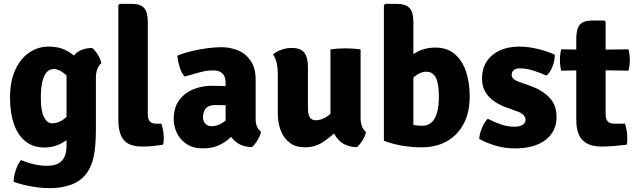

<svg xmlns="http://www.w3.org/2000/svg" viewBox="-20 -756 3306 997"><path d="M506 -427Q493.5 -418 485.8 -398.2Q478 -378.5 478 -354.5V-91Q478 -21 471.8 24.8Q465.5 70.5 454 99.2Q442.5 128 426.5 148Q397 186 348 203.5Q299 221 239 221Q192 221 141 211.8Q90 202.5 51 188Q51 160.5 62 127.2Q73 94 89.5 75Q122 89 156.8 97Q191.5 105 224.5 105Q261 105 283.2 92.5Q305.5 80 315.5 57Q325.5 34 325.5 3.5V-357Q325.5 -419.5 359 -462.8Q392.5 -506 458.5 -507Q473 -496 488 -471.8Q503 -447.5 506 -427ZM32 -248.5Q32 -334.5 59.5 -393.8Q87 -453 132.5 -483.5Q178 -514 232.5 -514Q281.5 -514 315.8 -498Q350 -482 372.5 -459Q395 -436 407.5 -414L382.5 -286.5Q353.5 -341 320.2 -369.2Q287 -397.5 260 -397.5Q236 -397.5 221 -379.5Q206 -361.5 199 -327.8Q192 -294 192 -247.5Q192 -178 208.8 -146.8Q225.5 -115.5 251 -115.5Q281 -115.5 309.8 -136Q338.5 -156.5 358 -197L380 -88.5Q363.5 -60.5 337.5 -38Q311.5 -15.5 279.2 -2.8Q247 10 212 10Q151 10 111 -23Q71 -56 51.5 -114.2Q32 -172.5 32 -248.5Z M818 -114Q823.5 -97.5 827 -78.2Q830.5 -59 830.5 -40Q830.5 -31.5 829.8 -22Q829 -12.5 826.5 -4.5Q804 -1 776 2Q748 5 719 5Q651 5 622.8 -28.8Q594.5 -62.5 594.5 -134V-729L601.5 -736H662.5Q708.5 -736 728 -715Q747.5 -694 747.5 -642V-161.5Q747.5 -138.5 757.5 -126.2Q767.5 -114 790.5 -114Z M882 -136.5Q882 -197 910 -235.2Q938 -273.5 983.2 -292Q1028.5 -310.5 1080 -310.5Q1102.5 -310.5 1136.8 -309.5Q1171 -308.5 1198.5 -303V-204Q1177 -209 1146.8 -209.8Q1116.5 -210.5 1096.5 -210.5Q1063 -210.5 1048.5 -192.8Q1034 -175 1034 -147Q1034 -127 1046.2 -113.8Q1058.5 -100.5 1080 -100.5Q1110 -100.5 1141 -122Q1172 -143.5 1193.5 -181L1215.5 -82Q1196 -59 1171 -36.8Q1146 -14.5 1112.5 0Q1079 14.5 1034 14.5Q982.5 14.5 948.8 -8.2Q915 -31 898.5 -65.8Q882 -100.5 882 -136.5ZM1335.5 -72.5Q1331.5 -51.5 1317 -27.5Q1302.5 -3.5 1288 8Q1244 7 1215.2 -12Q1186.5 -31 1171.2 -58.8Q1156 -86.5 1151.5 -113V-327Q1151.5 -358 1135.8 -374.2Q1120 -390.5 1086 -390.5Q1054 -390.5 1016 -380.2Q978 -370 938.5 -358.5Q922 -377.5 912.8 -407.8Q903.5 -438 901 -467Q935 -481 976 -490.8Q1017 -500.5 1057.5 -505.8Q1098 -511 1130 -511Q1174 -511 1214.5 -494.8Q1255 -478.5 1281.2 -441.2Q1307.5 -404 1307.5 -340.5V-137Q1307.5 -115.5 1314.5 -99Q1321.5 -82.5 1335.5 -72.5Z M1852.5 -142.5Q1852.5 -118.5 1860.2 -99Q1868 -79.5 1880.5 -70.5Q1876.5 -49.5 1862 -26.5Q1847.5 -3.5 1833 8Q1766.5 7 1731.2 -37.5Q1696 -82 1696 -144.5V-499Q1712 -502 1733.2 -503.5Q1754.5 -505 1774.5 -505Q1794 -505 1814.8 -503.5Q1835.5 -502 1852.5 -499ZM1422.5 -374Q1422.5 -403.5 1416.8 -429Q1411 -454.5 1397.5 -473.5Q1415 -488 1440.5 -497.5Q1466 -507 1495 -507Q1542 -507 1560.5 -482Q1579 -457 1579 -410.5V-197.5Q1579 -164 1588 -147.8Q1597 -131.5 1621.5 -131.5Q1637 -131.5 1657.5 -139.8Q1678 -148 1698.2 -167Q1718.5 -186 1733.5 -217V-80.5Q1698.5 -46 1657.2 -18.5Q1616 9 1562.5 9Q1517 9 1485.8 -13.8Q1454.5 -36.5 1438.5 -76.5Q1422.5 -116.5 1422.5 -169Z M2126.5 -25H1973.5V-729L1980.5 -736H2039.5Q2085.5 -736 2106 -715Q2126.5 -694 2126.5 -642ZM2419 -256.5Q2419.5 -175.5 2389 -115.8Q2358.5 -56 2302.2 -23.5Q2246 9 2169.5 9Q2115 9 2064.2 -0.2Q2013.5 -9.5 1973.5 -25L2047.5 -140Q2075.5 -122 2106.8 -112.5Q2138 -103 2172.5 -103Q2203 -103 2222 -121.2Q2241 -139.5 2250 -173.2Q2259 -207 2259 -253.5Q2259 -322 2243.2 -352.5Q2227.5 -383 2195 -383.5Q2173.5 -384.5 2147.8 -369.5Q2122 -354.5 2103.5 -320.5L2081.5 -438.5Q2102 -458.5 2125.5 -474.5Q2149 -490.5 2177.8 -499.8Q2206.5 -509 2241.5 -509Q2301 -509 2340.2 -476.2Q2379.5 -443.5 2399.2 -386.5Q2419 -329.5 2419 -256.5Z M2468.5 -34.5Q2469.5 -59.5 2482.2 -90.5Q2495 -121.5 2512.5 -139.5Q2545 -122.5 2580.2 -110.2Q2615.5 -98 2650.5 -98Q2679.5 -98 2694.2 -108Q2709 -118 2709 -133Q2709 -147.5 2698.2 -158.8Q2687.5 -170 2663.5 -178.5L2608 -198.5Q2573 -211.5 2544.5 -231.2Q2516 -251 2499.5 -279.8Q2483 -308.5 2483 -348.5Q2483 -399.5 2507 -436.5Q2531 -473.5 2574.5 -493.8Q2618 -514 2676.5 -514Q2724 -514 2776 -501Q2828 -488 2860.5 -472Q2861.5 -454 2856 -432Q2850.5 -410 2840.2 -391.5Q2830 -373 2817.5 -363.5Q2786.5 -377.5 2750 -389.2Q2713.5 -401 2678 -401Q2658 -401 2647.5 -391.5Q2637 -382 2637 -369Q2637 -356 2646 -347Q2655 -338 2675 -331L2737 -309Q2794 -289 2832 -250.5Q2870 -212 2870 -148Q2870 -73.5 2812.8 -29.5Q2755.5 14.5 2654 14.5Q2600.5 14.5 2552.2 0Q2504 -14.5 2468.5 -34.5Z M2972.5 -555.5Q2972.5 -608 2991.8 -628.8Q3011 -649.5 3057 -649.5H3118L3125 -642.5V-161Q3125 -138.5 3135.2 -126.2Q3145.5 -114 3169.5 -114H3225.5Q3231 -97.5 3234.2 -77.8Q3237.5 -58 3237.5 -40Q3237.5 -31.5 3237 -22Q3236.5 -12.5 3234 -4.5Q3206.5 -1 3170.5 2Q3134.5 5 3104.5 5Q3036.5 5 3004.5 -28.8Q2972.5 -62.5 2972.5 -134ZM3243.5 -500Q3250.5 -473.5 3250.5 -445.5Q3250.5 -431.5 3249 -417.2Q3247.5 -403 3243.5 -389L3057 -392L2894 -389Q2887.5 -415.5 2887.5 -445.5Q2887.5 -472.5 2894 -500L3061.5 -497.5Z"/></svg>

Font: Signika Light
Style: Bold
Weight: 700
Version: Version 2.003;gftools[0.9.32]